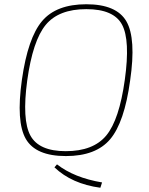

<svg xmlns="http://www.w3.org/2000/svg" viewBox="-20 -722 700 903"><path d="M386 -702Q528 -702 574.5 -621.5Q621 -541 592 -343Q565 -146 498 -67Q431 12 290 12Q148 12 101.5 -68.5Q55 -149 83 -347Q111 -544 178 -623Q245 -702 386 -702ZM386 -679Q256 -679 195 -605Q134 -531 108 -343Q83 -158 123 -84.5Q163 -11 289 -11Q419 -11 480 -85Q541 -159 567 -347Q593 -533 554 -606Q515 -679 386 -679ZM236 65 248 51Q329 114 460 136L452 161Q318 143 236 65Z"/></svg>

Font: Ezarion Thin
Style: Italic
Weight: 250
Italic angle: -8°
Designer: Natanael Gama
Version: Version 1.001;PS 001.001;hotconv 1.0.70;makeotf.lib2.5.58329